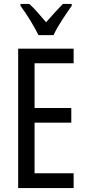

<svg xmlns="http://www.w3.org/2000/svg" viewBox="-20 -963 442 983"><path d="M357 0H73V-714H357V-639H157V-410H345V-335H157V-76H357ZM177 -783Q161 -816 136 -857Q111 -898 85 -933V-943H130Q149 -926 171.5 -900.5Q194 -875 216 -849Q242 -879 259.5 -898Q277 -917 302 -943H347V-933Q325 -902 297.5 -860Q270 -818 254 -783Z"/></svg>

Font: Noto Sans Khmer UI ExtraCondensed
Style: Regular
Weight: 400
Width: 2
Designer: Danh Hong and the Monotype Design Team
Foundry: Monotype Imaging Inc.
Version: Version 2.002; ttfautohint (v1.8.4.7-5d5b)